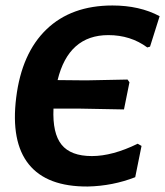

<svg xmlns="http://www.w3.org/2000/svg" viewBox="-20 -671 602 700"><path d="M432 -272 272 -275H175Q171 -185 204.5 -143.5Q238 -102 315 -102Q390 -102 482 -147L496 -139L473 -25Q391 7 300 9Q151 10 85 -72Q19 -154 39 -315Q59 -477 149.5 -564Q240 -651 390 -651Q489 -651 562 -612L527 -501L517 -498Q456 -543 375 -543Q230 -543 190 -379L294 -378L445 -381L452 -371Z"/></svg>

Font: Alegreya Sans
Style: Bold Italic
Weight: 700
Italic angle: -7°
Designer: Juan Pablo del Peral
Foundry: Huerta Tipografica
Version: Version 2.007